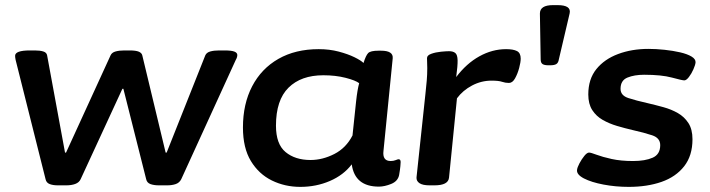

<svg xmlns="http://www.w3.org/2000/svg" viewBox="-20 -722 2775 750"><path d="M206 2Q187 2 174 -3Q161 -8 158 -22L41 -488Q39 -498 39 -504Q39 -525 97 -525H116Q136 -525 149 -521Q162 -517 164 -506L234 -126H238L412 -506Q417 -517 431.5 -521Q446 -525 466 -525H486Q511 -525 522.5 -520Q534 -515 536 -505L627 -126H631L782 -506Q787 -517 801.5 -521Q816 -525 836 -525H857Q884 -525 895.5 -520.5Q907 -516 907 -507Q907 -503 905.5 -498Q904 -493 901 -488L688 -22Q681 -8 666.5 -3Q652 2 633 2H601Q581 2 567.5 -3Q554 -8 551 -22L462 -375H458L295 -22Q289 -9 274 -3.5Q259 2 239 2Z M1153 8Q1093 8 1042 -17Q991 -42 960 -93Q929 -144 929 -224Q929 -316 965 -385Q1001 -454 1067.5 -492Q1134 -530 1225 -530Q1267 -530 1303 -520.5Q1339 -511 1364.5 -498.5Q1390 -486 1400 -476Q1409 -505 1418 -514.5Q1427 -524 1459 -524H1468Q1517 -524 1514 -494L1478 -133Q1473 -93 1506 -93Q1517 -93 1525.5 -96.5Q1534 -100 1537 -100Q1545 -100 1545 -89Q1545 -86 1544 -73.5Q1543 -61 1539 -38Q1534 -14 1508 -3.5Q1482 7 1460 7Q1366 7 1354 -80Q1322 -38 1268.5 -15Q1215 8 1153 8ZM1193 -97Q1240 -97 1286 -120.5Q1332 -144 1357 -193L1371 -326Q1376 -372 1383 -397Q1369 -408 1330 -418Q1291 -428 1243 -428Q1156 -428 1107 -379.5Q1058 -331 1058 -231Q1058 -159 1095.5 -128Q1133 -97 1193 -97Z M1658 2Q1631 2 1618.5 -6.5Q1606 -15 1607 -29L1642 -357Q1645 -384 1647 -407.5Q1649 -431 1649 -456Q1649 -467 1648.5 -476Q1648 -485 1648 -495Q1648 -506 1665 -512Q1682 -518 1702.5 -520Q1723 -522 1734 -522Q1750 -522 1758.5 -515Q1767 -508 1767.5 -486.5Q1768 -465 1762 -421Q1802 -474 1852.5 -502Q1903 -530 1957 -530Q1985 -530 1999.5 -522.5Q2014 -515 2014 -493Q2014 -479 2008 -456.5Q2002 -434 1992 -416Q1982 -398 1968 -398Q1954 -398 1941 -402.5Q1928 -407 1900 -407Q1860 -407 1824 -388Q1788 -369 1765 -338L1734 -28Q1731 2 1677 2Z M2122 -467Q2106 -467 2099 -472Q2092 -477 2092 -490L2089 -669Q2089 -702 2140 -702H2158Q2213 -702 2205 -669L2163 -490Q2161 -477 2153.5 -472Q2146 -467 2129 -467Z M2436 8Q2385 8 2337.5 -1Q2290 -10 2261 -25Q2232 -40 2234 -58Q2235 -68 2243.5 -84Q2252 -100 2262.5 -113Q2273 -126 2281 -126Q2288 -126 2310.5 -117.5Q2333 -109 2369 -101Q2405 -93 2453 -93Q2500 -93 2529.5 -106Q2559 -119 2559 -155Q2559 -183 2527.5 -193.5Q2496 -204 2451 -214Q2421 -221 2390.5 -230Q2360 -239 2334.5 -253.5Q2309 -268 2293.5 -292Q2278 -316 2278 -353Q2278 -413 2309.5 -452Q2341 -491 2394.5 -511Q2448 -531 2513 -531Q2543 -531 2576 -527.5Q2609 -524 2637 -517.5Q2665 -511 2681.5 -501Q2698 -491 2697 -478Q2696 -468 2688.5 -451Q2681 -434 2671 -421Q2661 -408 2653 -408Q2645 -408 2604.5 -419Q2564 -430 2496 -430Q2458 -430 2431 -419Q2404 -408 2404 -375Q2404 -349 2434.5 -339Q2465 -329 2510 -319Q2540 -312 2571 -303.5Q2602 -295 2627.5 -280.5Q2653 -266 2669 -241.5Q2685 -217 2685 -178Q2685 -114 2652.5 -72.5Q2620 -31 2564 -11.5Q2508 8 2436 8Z"/></svg>

Font: Asap Expanded Expanded SemiBold
Style: Italic
Weight: 600
Width: 7
Italic angle: -6°
Designer: Pablo Cosgaya
Foundry: Omnibus-Type
Version: Version 3.001; ttfautohint (v1.8.4.7-5d5b)